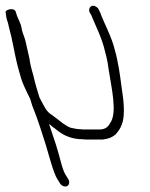

<svg xmlns="http://www.w3.org/2000/svg" viewBox="-87 -489 537 688"><path d="M-28 -270C-25 -257 -22 -245 -19 -235L-11 -207C-4 -185 5 -169 14 -149L21 -135L22 -132C26 -117 31 -103 36 -91C45 -71 71 10 78 33C86 60 105 132 118 152L128 168C131 173 135 176 140 178C157 184 165 169 159 155L149 139C143 130 137 114 131 91C116 34 111 22 92 -35C90 -39 90 -42 89 -45L102 -34C107 -31 112 -27 118 -22C141 -3 172 10 209 10C214 11 221 11 227 11H281C304 8 315 3 328 -8C336 -18 345 -29 349 -42C360 -66 358 -114 352 -153C346 -193 342 -235 333 -275C331 -286 328 -297 325 -308C314 -356 287 -403 272 -444L267 -454C265 -459 262 -462 257 -465C240 -476 228 -459 234 -445L240 -435C256 -395 278 -354 289 -306C291 -296 295 -286 296 -277C299 -266 300 -255 302 -242C312 -175 335 -84 307 -47C301 -35 290 -25 270 -25H219C213 -25 207 -25 201 -26C189 -26 178 -29 167 -31C155 -35 146 -42 137 -48C120 -62 119 -62 99 -77C78 -90 73 -106 60 -129L54 -141C46 -167 39 -189 33 -217C29 -231 25 -244 23 -254C21 -264 19 -272 19 -277L5 -339C2 -353 -5 -368 -8 -380L-12 -399C-18 -416 -26 -428 -30 -445C-34 -464 -67 -455 -67 -446C-66 -437 -65 -430 -64 -425C-63 -420 -61 -414 -59 -409C-58 -404 -56 -397 -54 -388L-46 -356C-40 -330 -34 -295 -28 -270Z"/></svg>

Font: Stray Cat
Style: OpObl
Weight: 400
Version: Version 1.0